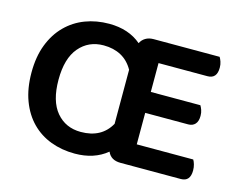

<svg xmlns="http://www.w3.org/2000/svg" viewBox="-91 -760 1134 913"><g transform="rotate(15 476.0 -303.5)"><path d="M564 2Q516 2 500 -36Q437 16 342 16Q278 16 223.5 -4.5Q169 -25 129 -65.5Q89 -106 66.5 -166Q44 -226 44 -304Q44 -382 67 -441.5Q90 -501 130.5 -541.5Q171 -582 225 -602.5Q279 -623 342 -623Q438 -623 500 -570Q508 -587 524.5 -597Q541 -607 564 -607H889Q894 -599 898.5 -586Q903 -573 903 -557Q903 -503 857 -503H616V-361H860Q865 -353 869.5 -340.5Q874 -328 874 -312Q874 -285 861.5 -271.5Q849 -258 828 -258H616V-103H894Q899 -95 903 -81.5Q907 -68 907 -52Q907 2 861 2ZM343 -91Q445 -91 489 -170V-436Q466 -477 429 -497Q392 -517 343 -517Q269 -517 223 -463Q177 -409 177 -304Q177 -199 222.5 -145Q268 -91 343 -91Z"/></g></svg>

Font: Baloo Da 2 SemiBold
Style: Regular
Weight: 600
Designer: Noopur Datye, Sulekha Rajkumar and Ek Type
Foundry: Ek Type
Version: Version 1.640;hotconv 1.0.111;makeotfexe 2.5.65597; ttfautoh